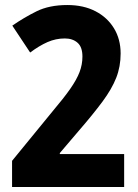

<svg xmlns="http://www.w3.org/2000/svg" viewBox="-20 -744 549 764"><path d="M474 0H28V-104L190 -302Q234 -354 259.5 -390.5Q285 -427 296.5 -457Q308 -487 308 -519Q308 -557 288.5 -574Q269 -591 238 -591Q202 -591 169 -576.5Q136 -562 100 -535L29 -642Q75 -674 125.5 -699Q176 -724 248 -724Q312 -724 359.5 -699.5Q407 -675 433.5 -631.5Q460 -588 460 -531Q460 -479 442.5 -434.5Q425 -390 388 -340Q351 -290 293 -223L218 -135V-131H474Z"/></svg>

Font: Noto Sans Sinhala Condensed ExtraBold
Style: Regular
Weight: 800
Width: 3
Designer: Jelle Bosma - Monotype Design Team
Foundry: Monotype Imaging Inc.
Version: Version 2.006; ttfautohint (v1.8.4.7-5d5b)